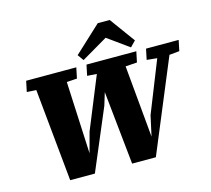

<svg xmlns="http://www.w3.org/2000/svg" viewBox="-120 -1021 1278 1165"><g transform="rotate(-15 518.5 -438.5)"><path d="M198 -577 65 -585 79 -652H394L380 -585L258 -577ZM181 0 117 -652H312L337 -118H334L371 -255L533 -652H678L727 -118H724L754 -255L912 -652H990L719 0H570L518 -501H534L498 -383L336 0ZM563 -577 444 -585 458 -652H771L757 -585L636 -577ZM898 -577 818 -585 832 -652H1037L1023 -585L940 -577ZM664 -877 780 -718 746 -683 571 -809H663L448 -683L421 -721L589 -877Z"/></g></svg>

Font: Source Serif 4 Black
Style: Italic
Weight: 900
Italic angle: -12°
Designer: Frank Grießhammer
Foundry: Adobe Systems Incorporated
Version: Version 4.004;hotconv 1.0.116;makeotfexe 2.5.65601